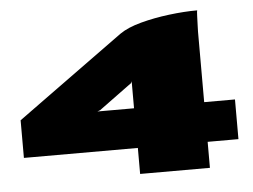

<svg xmlns="http://www.w3.org/2000/svg" viewBox="-40 -509 738 559"><g transform="rotate(-5 328.5 -230.0)"><path d="M348 0V-76H15V-186L327 -412Q350 -428 389 -438.5Q428 -449 472.5 -454.5Q517 -460 555 -460Q554 -458 553.5 -443.5Q553 -429 552.5 -415Q552 -401 552 -398V-192H642V-76H552V0ZM240 -192H347V-271L345 -266L248 -195Z"/></g></svg>

Font: Genos Thin Black
Style: Regular
Weight: 900
Version: Version 1.010